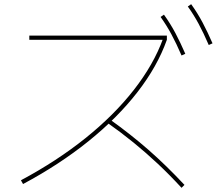

<svg xmlns="http://www.w3.org/2000/svg" viewBox="-20 -875 1040 917"><path d="M80 -14Q252 -106 388.5 -215.5Q525 -325 619.5 -446Q714 -567 759 -691L763 -685H120V-705H777V-685Q732 -558 636.5 -435Q541 -312 402.5 -200.5Q264 -89 90 4ZM847 22Q790 -40 734 -92.5Q678 -145 618.5 -193.5Q559 -242 491 -290L503 -306Q605 -233 689.5 -159Q774 -85 861 8ZM847 -610Q822 -668 798.5 -711.5Q775 -755 747 -794L763 -805Q794 -762 818 -716.5Q842 -671 865 -618ZM977 -660Q952 -718 928.5 -761.5Q905 -805 877 -844L893 -855Q924 -812 948 -766.5Q972 -721 995 -668Z"/></svg>

Font: M PLUS 1 Thin
Style: Regular
Weight: 100
Designer: Coji Morishita
Foundry: UNDERFOREST DESIGN
Version: Version 1.001